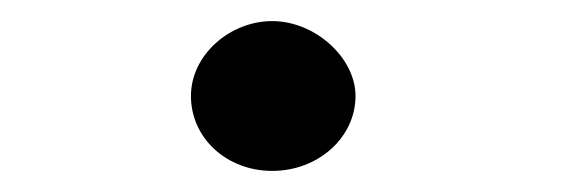

<svg xmlns="http://www.w3.org/2000/svg" viewBox="-20 -424 540 182"><path d="M238 -404C198 -404 161 -372 161 -333C161 -293 195 -262 238 -262C282 -262 317 -294 317 -333C317 -369 279 -404 238 -404Z"/></svg>

Font: Inconsolata
Style: Bold
Weight: 700
Monospace: yes
Designer: Raph Levien, Kirill Tkachev(cyreal.org)
Foundry: Raph Levien, Kirill Tkachev(cyreal.org)
Version: Version 1.014